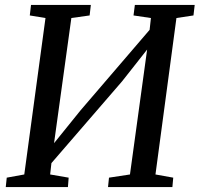

<svg xmlns="http://www.w3.org/2000/svg" viewBox="-20 -763 814 783"><path d="M3.5 0 7.5 -38.5 79 -51.5 165.5 -689.5 101.5 -700 106.5 -743H350.5L345.5 -700L271 -689.5L195 -140L176.5 -149.5L308.5 -313L619.5 -675.5L585 -595L595.5 -689.5L524.5 -700L530 -743H774L769 -700L699.5 -689.5L614 -51.5L686.5 -38.5L683 0H420.5L424.5 -38.5L510 -51.5L585.5 -601L606.5 -594.5L478 -431.5L160.5 -64L193.5 -131.5L184.5 -51.5L260 -38.5L257 0Z"/></svg>

Font: Merriweather 24pt
Style: Italic
Weight: 400
Italic angle: -7.8°
Designer: Eben Sorkin
Foundry: Eben Sorkin
Version: Version 2.101